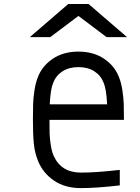

<svg xmlns="http://www.w3.org/2000/svg" viewBox="-20 -937 707 967"><path d="M323.6 -916.7H426.4L619.8 -750H516.9L375 -856.8L233.1 -750H130.2ZM248 -520.2Q234.4 -488.9 230.5 -411.5H519.5Q515.6 -488.9 502 -520.2Q487.6 -557.3 454.8 -578.1Q421.9 -599 375 -599Q328.1 -599 295.2 -578.1Q262.4 -557.3 248 -520.2ZM580.1 -546.2Q591.1 -518.2 596.7 -480.5Q602.2 -442.7 603.2 -413.7Q604.2 -384.8 604.2 -333.3H229.2Q229.2 -289.1 229.8 -265.3Q230.5 -241.5 235.4 -208.3Q240.2 -175.1 250 -153Q287.8 -67.7 388 -67.7Q463.5 -67.7 583.3 -81.4V-3.3Q464.8 10.4 388 10.4Q307.3 10.4 252 -27.3Q196.6 -65.1 171.9 -125.7Q154.9 -166.7 150.4 -213.5Q145.8 -260.4 145.8 -333.3Q145.8 -384.8 146.8 -413.7Q147.8 -442.7 153.3 -480.5Q158.9 -518.2 169.9 -546.2Q191.4 -604.2 245.1 -640.6Q298.8 -677.1 375 -677.1Q451.2 -677.1 504.9 -640.6Q558.6 -604.2 580.1 -546.2Z"/></svg>

Font: TypoPRO Monoid
Style: Regular
Weight: 400
Width: 4
Monospace: yes
Designer: Andreas Larsen (@larsenwork)
Version: Version 0.61